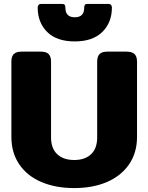

<svg xmlns="http://www.w3.org/2000/svg" viewBox="-20 -943 756 978"><path d="M172 -905Q172 -913 176.5 -918Q181 -923 188 -923H296Q306 -923 309.5 -918.5Q313 -914 313 -904Q313 -855 361 -855Q409 -855 409 -904Q409 -914 412.5 -918.5Q416 -923 426 -923H534Q541 -923 545.5 -918Q550 -913 550 -905Q550 -828 501 -780Q452 -732 361 -732Q269 -732 220.5 -780Q172 -828 172 -905ZM38 -246V-629Q38 -655 50 -667.5Q62 -680 90 -680H187Q216 -680 228 -667.5Q240 -655 240 -629V-243Q240 -187 271.5 -157.5Q303 -128 358 -128Q413 -128 444 -157.5Q475 -187 475 -243V-629Q475 -655 487 -667.5Q499 -680 527 -680H624Q653 -680 665.5 -667.5Q678 -655 678 -629V-246Q678 -165 637.5 -106Q597 -47 525 -16Q453 15 358 15Q263 15 190.5 -16Q118 -47 78 -106Q38 -165 38 -246Z"/></svg>

Font: Mitr SemiBold
Style: Regular
Weight: 600
Designer: Thanarat Vachiruckul
Foundry: Cadson Demak
Version: Version 1.003